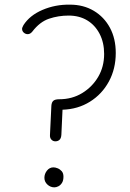

<svg xmlns="http://www.w3.org/2000/svg" viewBox="-20 -793 559 826"><path d="M99 -646Q90 -646 82.5 -652.5Q75 -659 75 -669Q75 -672 76.5 -675.5Q78 -679 81 -685Q108 -727 163 -750.5Q218 -774 281 -773Q339 -773 383.5 -746.5Q428 -720 453 -673.5Q478 -627 478 -565Q478 -497 448.5 -442.5Q419 -388 367 -355.5Q315 -323 249 -321L244 -213Q243 -198 236 -191.5Q229 -185 218 -185Q208 -185 201 -192.5Q194 -200 195 -213L201 -338Q202 -353 209.5 -359.5Q217 -366 235 -366Q290 -366 333.5 -392.5Q377 -419 402.5 -462.5Q428 -506 428 -561Q428 -610 408.5 -647.5Q389 -685 355 -705.5Q321 -726 275 -726Q231 -726 191 -712.5Q151 -699 119 -657Q115 -652 110 -649Q105 -646 99 -646ZM210 -73Q218 -73 228 -69Q238 -65 245.5 -56.5Q253 -48 253 -33Q253 -16 246.5 -6Q240 4 231 8.5Q222 13 214 13Q197 13 184 1Q171 -11 171 -28Q171 -45 182 -59Q193 -73 210 -73Z"/></svg>

Font: Playpen Sans ExtraLight
Style: Regular
Weight: 250
Designer: Laura Meseguer, Veronika Burian, José Scaglione
Foundry: TypeTogether
Version: Version 1.001